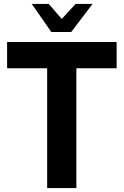

<svg xmlns="http://www.w3.org/2000/svg" viewBox="-20 -953 627 973"><path d="M219 0V-607H16V-740H571V-607H367V0ZM240 -791 141 -933H227L293 -857L363 -933H449L341 -791Z"/></svg>

Font: Exo Thin
Style: Bold
Weight: 700
Version: Version 2.000